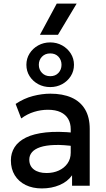

<svg xmlns="http://www.w3.org/2000/svg" viewBox="-20 -1039 592 1074"><path d="M213.9 15Q162.3 15 123.3 -4.2Q84.3 -23.4 62.6 -58.7Q40.9 -93.9 40.9 -142.1Q40.9 -182.7 61.4 -215.3Q82 -248 125.2 -269.5Q168.5 -290.9 236.6 -298.3Q304.7 -305.7 399.8 -295.9L402 -220Q333.9 -229.7 285 -228Q236 -226.3 204.8 -215.7Q173.6 -205.1 158.7 -187.3Q143.8 -169.5 143.8 -146.4Q143.8 -110.6 169.6 -90.9Q195.5 -71.2 240.4 -71.2Q278.8 -71.2 309.3 -85.3Q339.8 -99.4 357.7 -124.9Q375.6 -150.4 375.6 -184.8V-316.4Q375.6 -349.4 361.4 -373.8Q347.2 -398.2 319 -411.6Q290.7 -425 247.9 -425Q209.1 -425 171 -413.3Q132.8 -401.6 98.6 -376.5L67.4 -457.6Q113.8 -488.8 164.3 -501.9Q214.8 -515 261.6 -515Q330.5 -515 379.8 -493.3Q429.1 -471.6 455.5 -427.7Q481.9 -383.8 481.9 -317.5V0H383.1V-58.5Q357.9 -22.9 313.4 -4Q268.9 15 213.9 15ZM261 -551.9Q224 -551.9 193.7 -568.3Q163.4 -584.8 145.5 -613Q127.6 -641.2 127.6 -676.5Q127.6 -711.4 145.5 -739.8Q163.4 -768.2 193.7 -785Q224 -801.8 261 -801.8Q297.5 -801.8 327.7 -785Q357.8 -768.2 375.8 -739.8Q393.8 -711.4 393.8 -676.5Q393.8 -641.2 375.8 -613Q357.8 -584.8 327.7 -568.3Q297.5 -551.9 261 -551.9ZM261 -612.8Q289.8 -612.8 306.9 -631.2Q324.1 -649.7 324.1 -676.5Q324.1 -703.5 306.9 -721.9Q289.8 -740.2 261 -740.2Q232.6 -740.2 214.9 -721.9Q197.2 -703.5 197.2 -676.5Q197.2 -649.7 214.9 -631.2Q232.6 -612.8 261 -612.8ZM203.5 -844.5 297.5 -1019H408.9L304.4 -844.5Z"/></svg>

Font: Geologica Thin
Style: Regular
Weight: 100
Version: Version 1.010;gftools[0.9.28]